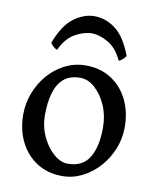

<svg xmlns="http://www.w3.org/2000/svg" viewBox="-80 -745 670 821"><g transform="rotate(10 255.0 -334.5)"><path d="M473.6 -236.8Q473.6 -188 455.6 -143.1Q437.5 -98.1 405.8 -62.5Q374 -26.9 332.8 -6.1Q291.5 14.6 246.1 14.6Q182.6 14.6 135.5 -15.6Q88.4 -45.9 62.5 -98.1Q36.6 -150.4 36.6 -216.8Q36.6 -265.1 54 -310.3Q71.3 -355.5 102.5 -391.4Q133.8 -427.2 175.3 -448Q216.8 -468.8 265.1 -468.8Q328.1 -468.8 375 -438.5Q421.9 -408.2 447.8 -356Q473.6 -303.7 473.6 -236.8ZM382.3 -219.7Q382.3 -271.5 363.3 -315.2Q344.2 -358.9 314.2 -385.7Q284.2 -412.6 251 -412.6Q204.1 -412.6 177.5 -388.7Q150.9 -364.7 139.6 -323.5Q128.4 -282.2 128.4 -231Q128.4 -179.7 148.7 -136.5Q168.9 -93.3 199.2 -67.4Q229.5 -41.5 259.8 -41.5Q325.2 -41.5 353.8 -89.4Q382.3 -137.2 382.3 -219.7ZM101.6 -538.6Q130.9 -617.2 174.6 -649.9Q218.3 -682.6 264.2 -682.6Q314 -682.6 356.7 -649.9Q399.4 -617.2 428.7 -538.6Q417 -521 398.9 -512.7Q375 -564.9 336.9 -586.7Q298.8 -608.4 266.1 -608.4Q231.4 -608.4 193.1 -586.7Q154.8 -564.9 130.9 -512.7Q113.3 -520.5 101.6 -538.6Z"/></g></svg>

Font: Gentium Book Plus
Style: Regular
Weight: 400
Designer: Victor Gaultney, Annie Olsen, Iska Routamaa, Becca Hirsbrunner
Foundry: SIL International
Version: Version 6.101